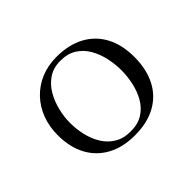

<svg xmlns="http://www.w3.org/2000/svg" viewBox="-146 -1014 1293 1293"><g transform="rotate(-45 500.0 -368.0)"><path d="M744 -369Q744 -427 731 -486.5Q718 -546 689.5 -595.5Q661 -645 614 -675Q567 -705 498 -705Q432 -705 384.5 -673.5Q337 -642 307 -590.5Q277 -539 262.5 -479Q248 -419 248 -363Q248 -304 261.5 -245.5Q275 -187 304.5 -139Q334 -91 381.5 -62Q429 -33 498 -33Q567 -33 614 -63Q661 -93 689.5 -142.5Q718 -192 731 -251.5Q744 -311 744 -369ZM869 -371Q869 -254 825.5 -169.5Q782 -85 699 -39.5Q616 6 498 6Q384 6 301.5 -39Q219 -84 175 -166.5Q131 -249 131 -363Q131 -444 157 -513Q183 -582 232 -633.5Q281 -685 348.5 -713.5Q416 -742 498 -742Q614 -742 697 -697.5Q780 -653 824.5 -570Q869 -487 869 -371Z"/></g></svg>

Font: Kaisei HarunoUmi Medium
Style: Regular
Weight: 500
Designer: Font-Kai, 金井和夫
Foundry: KAZUO KANAI
Version: Version 5.003